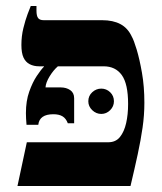

<svg xmlns="http://www.w3.org/2000/svg" viewBox="-20 -617 537 637"><path d="M38 0 69 -145H339Q364 -145 378 -162.5Q392 -180 398.5 -208.5Q405 -237 405 -272Q405 -339 384 -368Q363 -397 324 -397H110Q92 -397 78.5 -404Q65 -411 58 -426Q51 -441 51 -468Q51 -497 57.5 -523.5Q64 -550 71.5 -570Q79 -590 82 -597H101V-582Q101 -564 106.5 -557Q112 -550 125 -550H319Q355 -550 379.5 -537Q404 -524 417 -496Q424 -484 433.5 -452.5Q443 -421 451 -375.5Q459 -330 459 -276Q459 -235 453 -193.5Q447 -152 437 -105.5Q427 -59 413 0ZM68 -203Q67 -215 66.5 -224Q66 -233 66 -242Q66 -282 77 -313Q88 -344 102 -365Q116 -386 126 -396V-409H172V-397Q157 -384 144.5 -363.5Q132 -343 131 -327H181Q200 -327 213 -318Q226 -309 226 -291V-208H205Q199 -224 187.5 -231Q176 -238 157 -238Q111 -238 107 -203ZM316 -239Q299 -239 286 -251.5Q273 -264 273 -281Q273 -299 286 -311Q299 -323 316 -323Q333 -323 345.5 -311Q358 -299 358 -281Q358 -264 345.5 -251.5Q333 -239 316 -239Z"/></svg>

Font: Frank Ruhl Libre SemiBold
Style: Regular
Weight: 600
Designer: Yanek Iontef
Foundry: Fontef
Version: Version 6.003;gftools[0.9.30]